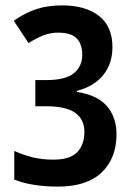

<svg xmlns="http://www.w3.org/2000/svg" viewBox="-20 -774 494 712"><path d="M397 -599Q397 -539 363.5 -496.5Q330 -454 265 -437V-433Q340 -422 376 -381Q412 -340 412 -276Q412 -187 357 -134.5Q302 -82 195 -82Q148 -82 106.5 -88.5Q65 -95 33 -108V-214Q70 -198 104 -190Q138 -182 178 -182Q240 -182 266.5 -210Q293 -238 293 -285Q293 -331 259 -355.5Q225 -380 151 -380H111V-477H150Q223 -477 254 -502.5Q285 -528 285 -571Q285 -610 264.5 -631.5Q244 -653 195 -653Q168 -653 141.5 -643Q115 -633 86 -614L31 -697Q74 -727 115.5 -740.5Q157 -754 211 -754Q297 -754 347 -715Q397 -676 397 -599Z"/></svg>

Font: Noto Sans Telugu UI ExtraCondensed SemiBold
Style: Regular
Weight: 600
Width: 2
Designer: Jelle Bosma - Monotype Design Team
Foundry: Monotype Imaging Inc.
Version: Version 2.005; ttfautohint (v1.8.4.7-5d5b)